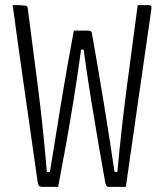

<svg xmlns="http://www.w3.org/2000/svg" viewBox="-20 -720 640 746"><path d="M29 -700Q41 -700 53 -700Q65 -700 77 -698Q88 -698 88 -687Q109 -527 129 -369Q149 -211 162 -52H174Q196 -189 218.5 -326.5Q241 -464 267 -601H325Q335 -601 337 -591Q361 -456 383 -321.5Q405 -187 425 -52H436Q451 -214 472 -376Q493 -538 515 -700H558Q571 -700 568 -684Q543 -512 518.5 -339.5Q494 -167 469 6H401Q396 6 393 1.5Q390 -3 388 -16Q376 -85 363 -159Q350 -233 335.5 -322.5Q321 -412 305 -527H295Q280 -417 265 -325.5Q250 -234 235.5 -153Q221 -72 206 6H144Q135 6 131.5 2Q128 -2 126 -15Q111 -120 96 -225.5Q81 -331 67 -428.5Q53 -526 42 -606Q41 -617 37 -645.5Q33 -674 29 -700Z"/></svg>

Font: Recursive Mn Lnr St Lt
Style: Regular
Weight: 300
Monospace: yes
Version: Version 1.079;hotconv 1.0.112;makeotfexe 2.5.65598; ttfautoh